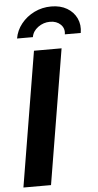

<svg xmlns="http://www.w3.org/2000/svg" viewBox="-63 -994 527 1032"><g transform="rotate(-5 201.0 -478.5)"><path d="M290 -727.5 169.4 0H20.5L141.1 -727.5ZM253.9 -956.5Q303.2 -956.5 338.6 -935.8Q374 -915 390.6 -879.6Q407.2 -844.2 399.9 -800.8H314Q319.3 -832.5 297.6 -853.8Q275.9 -875 240.2 -875Q205.1 -875 176 -854Q147 -833 141.6 -800.8H56.2Q63.5 -844.2 91.8 -879.6Q120.1 -915 162.4 -935.8Q204.6 -956.5 253.9 -956.5Z"/></g></svg>

Font: Inter
Style: Bold Italic
Weight: 700
Italic angle: -9.39999°
Designer: Rasmus Andersson
Foundry: rsms
Version: Version 4.001;git-9221beed3